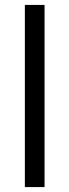

<svg xmlns="http://www.w3.org/2000/svg" viewBox="-20 -760 282 780"><path d="M161 0H81V-740H161Z"/></svg>

Font: A Tai Tham KH New
Style: Regular
Weight: 400
Designer: Sangdang Kengtung
Foundry: Sangdang Kengtung
Version: Version 1.002